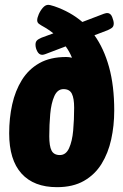

<svg xmlns="http://www.w3.org/2000/svg" viewBox="-20 -767 510 795"><path d="M216 8Q120 8 69 -48.5Q18 -105 18 -215Q18 -278 30.5 -334.5Q43 -391 70.5 -435.5Q98 -480 143 -505.5Q188 -531 254 -531Q266 -531 278 -528Q268 -553 252 -575L168 -543Q166 -542 161.5 -541Q157 -540 155 -540Q142 -540 134.5 -554Q127 -568 127 -582Q127 -593 132.5 -599Q138 -605 152 -611L201 -629Q185 -642 168 -652Q148 -663 141 -668.5Q134 -674 134 -683Q134 -693 140.5 -708Q147 -723 157.5 -735Q168 -747 180 -747Q182 -747 187.5 -746Q193 -745 205 -741Q272 -718 321 -676L410 -710Q415 -712 419 -712.5Q423 -713 424 -713Q438 -713 444.5 -696.5Q451 -680 451 -670Q451 -657 443 -651.5Q435 -646 426 -642L371 -621Q410 -567 431.5 -489.5Q453 -412 453 -309Q453 -247 440.5 -190Q428 -133 400.5 -88.5Q373 -44 327.5 -18Q282 8 216 8ZM228 -125Q253 -125 266 -153.5Q279 -182 283 -226.5Q287 -271 287 -321Q287 -360 277.5 -379Q268 -398 243 -398Q218 -398 205 -369Q192 -340 188 -295Q184 -250 184 -203Q184 -162 193.5 -143.5Q203 -125 228 -125Z"/></svg>

Font: Asap Condensed Condensed ExtraBold
Style: Italic
Weight: 800
Width: 3
Italic angle: -6°
Designer: Pablo Cosgaya
Foundry: Omnibus-Type
Version: Version 3.001; ttfautohint (v1.8.4.7-5d5b)